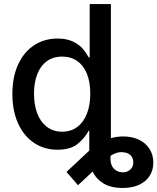

<svg xmlns="http://www.w3.org/2000/svg" viewBox="-20 -727 775 946"><path d="M41 -263.7Q41 -348.1 69.6 -409.9Q98.1 -471.7 148.7 -504.4Q199.2 -537.1 263.7 -537.1Q309.1 -537.1 339.6 -522.2Q370.1 -507.3 387 -487.8Q403.8 -468.3 417 -444.3H421.9V-707H526.4V-46.4Q557.1 -54.7 586.9 -54.7Q630.9 -54.7 664.6 -38.6Q698.2 -22.5 716.8 6.8Q735.4 36.1 735.4 74.2Q735.4 111.3 717.3 139.6Q699.2 168 665 183.6Q630.9 199.2 584 199.2Q527.3 199.2 490.7 177.2Q454.1 155.3 436.5 118.2L364.3 185.5L307.6 120.1L419.9 15.1V-83H417Q395.5 -43.9 360.8 -16.6Q326.2 10.7 262.7 10.7Q198.7 10.7 148.4 -22.5Q98.1 -55.7 69.6 -117.9Q41 -180.2 41 -263.7ZM424.8 -265.6Q424.8 -321.3 408.7 -362.3Q392.6 -403.3 361.3 -425.8Q330.1 -448.2 286.1 -448.2Q241.2 -448.2 210 -424.8Q178.7 -401.4 163.1 -360.1Q147.5 -318.8 147.5 -265.6Q147.5 -211.4 163.3 -168.9Q179.2 -126.5 210.7 -102.3Q242.2 -78.1 286.1 -78.1Q329.6 -78.1 360.8 -101.6Q392.1 -125 408.4 -167.5Q424.8 -210 424.8 -265.6ZM585 122.1Q607.4 122.1 622.1 108.4Q636.7 94.7 636.7 73.2Q636.7 52.2 623.8 38.6Q610.8 24.9 587.9 23.4L578.1 22.5Q552.2 22.5 524.4 41V56.6Q524.9 88.4 542.2 105.2Q559.6 122.1 585 122.1Z"/></svg>

Font: Pretendard Std Medium
Style: Regular
Weight: 500
Designer: Base glyphs from Inter by Rasmus Andersson; Hangeul glyphs from Noto Sans CJK(Source Han Sans) by Jang Soo-young and Kan
Foundry: Kil Hyung-jin
Version: Version 1.309